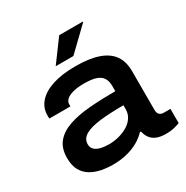

<svg xmlns="http://www.w3.org/2000/svg" viewBox="-168 -864 984 1016"><g transform="rotate(-30 324.0 -356.0)"><path d="M235 12Q201 12 166.5 5.5Q132 -1 103.5 -17.5Q75 -34 58 -63.5Q41 -93 41 -140Q41 -199 70.5 -234.5Q100 -270 153.5 -288.5Q207 -307 280 -313Q353 -319 439 -319V-352Q439 -380 427.5 -399Q416 -418 389.5 -427.5Q363 -437 316 -437Q275 -437 247.5 -429.5Q220 -422 206.5 -409.5Q193 -397 193 -381V-368H65Q64 -373 64 -377.5Q64 -382 64 -388Q64 -434 94.5 -468Q125 -502 182.5 -520.5Q240 -539 321 -539Q404 -539 459 -520.5Q514 -502 541.5 -464Q569 -426 569 -366V-129Q569 -110 578.5 -101Q588 -92 604 -92H645V-5Q635 -1 612.5 5Q590 11 560 11Q525 11 502.5 1.5Q480 -8 467.5 -25.5Q455 -43 450 -66H443Q421 -42 389.5 -24.5Q358 -7 319.5 2.5Q281 12 235 12ZM271 -92Q302 -92 332 -100Q362 -108 386 -122.5Q410 -137 424.5 -159Q439 -181 439 -208V-233Q356 -233 296 -226Q236 -219 204 -200.5Q172 -182 172 -148Q172 -128 185 -115.5Q198 -103 220.5 -97.5Q243 -92 271 -92ZM232 -591 330 -724H474V-720L340 -591Z"/></g></svg>

Font: Archivo SemiExpanded SemiBold
Style: Regular
Weight: 600
Width: 6
Designer: Hector Gatti
Foundry: Omnibus-Type
Version: Version 2.001